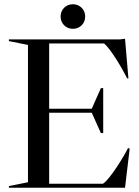

<svg xmlns="http://www.w3.org/2000/svg" viewBox="-20 -886 657 906"><path d="M22 0H570L592 -185L584 -187C568 -154 501 -42 466 -19H212V-354H413L456 -258H467V-470H456L413 -373H212V-681H471C507 -651 565 -547 580 -516H586L570 -703L545 -700H22V-692L112 -674V-26L22 -8ZM324 -750C357 -750 382 -775 382 -808C382 -841 357 -866 324 -866C291 -866 266 -841 266 -808C266 -775 291 -750 324 -750Z"/></svg>

Font: Mazius Display
Style: Regular
Weight: 400
Designer: Alberto Casagrande & Collletttivo
Foundry: Collletttivo
Version: Version 2.000;Glyphs 3.2 (3217)